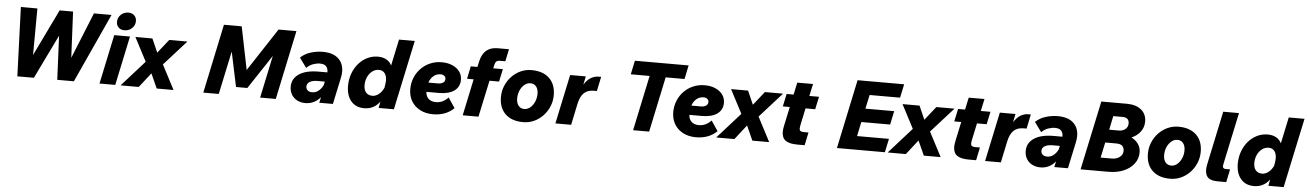

<svg xmlns="http://www.w3.org/2000/svg" viewBox="-30 -1359 13470 1979"><g transform="rotate(5 6705.5 -369.0)"><path d="M156 0 130 -715H301L298 -233L531 -715H670L693 -239L886 -715H1068L741 0H569L548 -455L327 0Z M1130 -649Q1130 -693 1162 -723.5Q1194 -754 1241 -754Q1278 -754 1301 -731.5Q1324 -709 1324 -674Q1324 -630 1292 -599.5Q1260 -569 1213 -569Q1176 -569 1153 -591.5Q1130 -614 1130 -649ZM1006 0 1114 -510H1277L1169 0Z M1224 0 1461 -265 1333 -510H1509L1571 -369L1683 -510H1871L1640 -253L1772 0H1598L1530 -151L1412 0Z M2080 0 2231 -715H2415L2505 -271L2796 -715H2981L2830 0H2668L2761 -439L2528 -87H2411L2335 -447L2240 0Z M3280 0 3293 -59Q3263 -23 3223.5 -3.5Q3184 16 3137 16Q3090 16 3052.5 -3Q3015 -22 2993.5 -57.5Q2972 -93 2972 -140Q2972 -223 3043.5 -271Q3115 -319 3248 -319H3336Q3337 -359 3317 -381Q3297 -403 3252 -403Q3219 -403 3181 -389.5Q3143 -376 3114 -346L3041 -446Q3083 -487 3145 -506.5Q3207 -526 3271 -526Q3376 -526 3431.5 -475.5Q3487 -425 3487 -339Q3487 -309 3479 -272L3421 0ZM3198 -101Q3232 -101 3261.5 -123.5Q3291 -146 3310 -185L3318 -222H3243Q3191 -222 3162 -204Q3133 -186 3133 -155Q3133 -131 3150 -116Q3167 -101 3198 -101Z M3894 0 3907 -67Q3846 16 3746 16Q3658 16 3609 -42.5Q3560 -101 3560 -199Q3560 -268 3582 -327.5Q3604 -387 3642.5 -431.5Q3681 -476 3732 -501Q3783 -526 3841 -526Q3893 -526 3929.5 -505.5Q3966 -485 3984 -447L4042 -720H4205L4052 0ZM3729 -222Q3729 -173 3752.5 -146Q3776 -119 3819 -119Q3853 -119 3885 -144.5Q3917 -170 3936 -213Q3940 -237 3942.5 -255.5Q3945 -274 3945 -286Q3945 -336 3923.5 -363.5Q3902 -391 3864 -391Q3825 -391 3794.5 -367.5Q3764 -344 3746.5 -305.5Q3729 -267 3729 -222Z M4674 -66Q4591 16 4457 16Q4381 16 4323.5 -14Q4266 -44 4234 -97.5Q4202 -151 4202 -222Q4202 -286 4225 -341.5Q4248 -397 4289 -438.5Q4330 -480 4384.5 -503Q4439 -526 4502 -526Q4565 -526 4612.5 -505Q4660 -484 4687 -447.5Q4714 -411 4714 -362Q4714 -289 4657.5 -248.5Q4601 -208 4499 -208H4370Q4373 -161 4401 -136Q4429 -111 4477 -111Q4548 -111 4604 -170ZM4501 -401Q4459 -401 4428 -375Q4397 -349 4382 -305H4480Q4515 -305 4534.5 -319Q4554 -333 4554 -357Q4554 -377 4539 -389Q4524 -401 4501 -401Z M4764 0 4844 -379H4776L4803 -510H4872L4884 -566Q4917 -720 5062 -720H5180L5153 -593H5095Q5073 -593 5060.5 -581.5Q5048 -570 5042 -541L5035 -510H5135L5107 -379H5008L4927 0Z M5140 -222Q5140 -284 5163 -339Q5186 -394 5226 -436Q5266 -478 5318.5 -502Q5371 -526 5431 -526Q5549 -526 5615 -463Q5681 -400 5681 -288Q5681 -226 5658 -171Q5635 -116 5595 -74Q5555 -32 5502.5 -8Q5450 16 5390 16Q5272 16 5206 -47Q5140 -110 5140 -222ZM5390 -120Q5423 -120 5451 -143Q5479 -166 5496 -204.5Q5513 -243 5513 -288Q5513 -335 5491 -362.5Q5469 -390 5431 -390Q5398 -390 5370 -367Q5342 -344 5325 -306Q5308 -268 5308 -222Q5308 -175 5330 -147.5Q5352 -120 5390 -120Z M5723 0 5831 -510H5993L5975 -423Q6035 -519 6128 -519H6151L6120 -370H6089Q6025 -370 5987 -334.5Q5949 -299 5932 -219L5886 0Z M6527 0 6648 -572H6453L6483 -715H7039L7009 -572H6814L6693 0Z M7395 -66Q7312 16 7178 16Q7102 16 7044.5 -14Q6987 -44 6955 -97.5Q6923 -151 6923 -222Q6923 -286 6946 -341.5Q6969 -397 7010 -438.5Q7051 -480 7105.5 -503Q7160 -526 7223 -526Q7286 -526 7333.5 -505Q7381 -484 7408 -447.5Q7435 -411 7435 -362Q7435 -289 7378.5 -248.5Q7322 -208 7220 -208H7091Q7094 -161 7122 -136Q7150 -111 7198 -111Q7269 -111 7325 -170ZM7222 -401Q7180 -401 7149 -375Q7118 -349 7103 -305H7201Q7236 -305 7255.5 -319Q7275 -333 7275 -357Q7275 -377 7260 -389Q7245 -401 7222 -401Z M7387 0 7624 -265 7496 -510H7672L7734 -369L7846 -510H8034L7803 -253L7935 0H7761L7693 -151L7575 0Z M8074 -186 8115 -379H8043L8071 -510H8143L8170 -636H8333L8306 -510H8406L8378 -379H8278L8240 -200Q8236 -180 8236 -167Q8236 -149 8246.5 -141.5Q8257 -134 8282 -134H8330L8302 0H8226Q8142 0 8103.5 -28.5Q8065 -57 8065 -119Q8065 -146 8074 -186Z M8636 0 8787 -715H9269L9239 -574H8924L8893 -430H9191L9161 -289H8863L8832 -141H9162L9132 0Z M9161 0 9398 -265 9270 -510H9446L9508 -369L9620 -510H9808L9577 -253L9709 0H9535L9467 -151L9349 0Z M9848 -186 9889 -379H9817L9845 -510H9917L9944 -636H10107L10080 -510H10180L10152 -379H10052L10014 -200Q10010 -180 10010 -167Q10010 -149 10020.5 -141.5Q10031 -134 10056 -134H10104L10076 0H10000Q9916 0 9877.5 -28.5Q9839 -57 9839 -119Q9839 -146 9848 -186Z M10169 0 10277 -510H10439L10421 -423Q10481 -519 10574 -519H10597L10566 -370H10535Q10471 -370 10433 -334.5Q10395 -299 10378 -219L10332 0Z M10885 0 10898 -59Q10868 -23 10828.5 -3.5Q10789 16 10742 16Q10695 16 10657.5 -3Q10620 -22 10598.5 -57.5Q10577 -93 10577 -140Q10577 -223 10648.5 -271Q10720 -319 10853 -319H10941Q10942 -359 10922 -381Q10902 -403 10857 -403Q10824 -403 10786 -389.5Q10748 -376 10719 -346L10646 -446Q10688 -487 10750 -506.5Q10812 -526 10876 -526Q10981 -526 11036.5 -475.5Q11092 -425 11092 -339Q11092 -309 11084 -272L11026 0ZM10803 -101Q10837 -101 10866.5 -123.5Q10896 -146 10915 -185L10923 -222H10848Q10796 -222 10767 -204Q10738 -186 10738 -155Q10738 -131 10755 -116Q10772 -101 10803 -101Z M11157 0 11309 -715H11574Q11668 -715 11722.5 -670Q11777 -625 11777 -548Q11777 -489 11743 -443.5Q11709 -398 11651 -373Q11697 -350 11722.5 -312.5Q11748 -275 11748 -227Q11748 -161 11709 -109.5Q11670 -58 11602 -29Q11534 0 11445 0ZM11540 -576H11445L11415 -433H11512Q11556 -433 11582.5 -455.5Q11609 -478 11609 -515Q11609 -576 11540 -576ZM11352 -139H11467Q11517 -139 11549.5 -164Q11582 -189 11582 -228Q11582 -298 11501 -298H11386Z M11834 -222Q11834 -284 11857 -339Q11880 -394 11920 -436Q11960 -478 12012.5 -502Q12065 -526 12125 -526Q12243 -526 12309 -463Q12375 -400 12375 -288Q12375 -226 12352 -171Q12329 -116 12289 -74Q12249 -32 12196.5 -8Q12144 16 12084 16Q11966 16 11900 -47Q11834 -110 11834 -222ZM12084 -120Q12117 -120 12145 -143Q12173 -166 12190 -204.5Q12207 -243 12207 -288Q12207 -335 12185 -362.5Q12163 -390 12125 -390Q12092 -390 12064 -367Q12036 -344 12019 -306Q12002 -268 12002 -222Q12002 -175 12024 -147.5Q12046 -120 12084 -120Z M12457 -186 12570 -720H12733L12620 -188Q12619 -181 12617.5 -174Q12616 -167 12616 -162Q12616 -134 12647 -134H12692L12664 0H12577Q12507 0 12476.5 -26.5Q12446 -53 12446 -114Q12446 -136 12457 -186Z M13100 0 13113 -67Q13052 16 12952 16Q12864 16 12815 -42.5Q12766 -101 12766 -199Q12766 -268 12788 -327.5Q12810 -387 12848.5 -431.5Q12887 -476 12938 -501Q12989 -526 13047 -526Q13099 -526 13135.5 -505.5Q13172 -485 13190 -447L13248 -720H13411L13258 0ZM12935 -222Q12935 -173 12958.5 -146Q12982 -119 13025 -119Q13059 -119 13091 -144.5Q13123 -170 13142 -213Q13146 -237 13148.5 -255.5Q13151 -274 13151 -286Q13151 -336 13129.5 -363.5Q13108 -391 13070 -391Q13031 -391 13000.5 -367.5Q12970 -344 12952.5 -305.5Q12935 -267 12935 -222Z"/></g></svg>

Font: Wix Madefor Text ExtraBold
Style: Italic
Weight: 800
Italic angle: -12°
Designer: Dalton Maag Ltd
Foundry: Dalton Maag Ltd
Version: Version 3.100